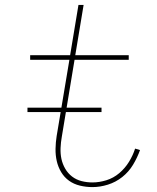

<svg xmlns="http://www.w3.org/2000/svg" viewBox="-20 -755 640 783"><path d="M357 8Q331 8 306 2Q281 -4 261.5 -18Q242 -32 229.5 -53Q217 -74 211.5 -98Q206 -122 206.5 -148.5Q207 -175 211 -200L263 -511H103V-530H266L300 -735H321L287 -530H505V-511H284L232 -197Q228 -175 227 -151.5Q226 -128 230.5 -107Q235 -86 246 -67Q257 -48 274 -35Q291 -22 312.5 -16.5Q334 -11 357 -11Q385 -11 414 -20Q443 -29 466.5 -49Q490 -69 506 -95Q522 -121 531 -149L551 -143Q540 -112 522.5 -83Q505 -54 478.5 -33Q452 -12 420 -2Q388 8 357 8ZM92 -298V-316H394V-298Z"/></svg>

Font: Iosevka Curly Thin Extended
Style: Italic
Weight: 100
Width: 7
Italic angle: -9°
Monospace: yes
Designer: Belleve Invis
Foundry: Belleve Invis
Version: Version 11.1.0; ttfautohint (v1.8.3)